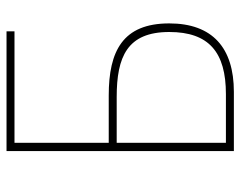

<svg xmlns="http://www.w3.org/2000/svg" viewBox="-96 -658 754 603"><g transform="rotate(-90 281.5 -357.0)"><path d="M108 0H294C432 0 509 -67 509 -203C509 -349 422 -393 283 -393H134V-689H484V-714H108ZM134 -25V-368H278C404 -368 482 -335 482 -203C482 -78 418 -25 287 -25Z"/></g></svg>

Font: Noto Sans Mono SemiCondensed Thin
Style: Regular
Weight: 100
Width: 4
Designer: Monotype Design Team
Foundry: Monotype Imaging Inc.
Version: Version 2.014